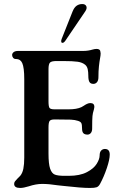

<svg xmlns="http://www.w3.org/2000/svg" viewBox="-20 -920 573 950"><path d="M50 -10Q50 -17 54 -22.5Q58 -28 66 -36Q73 -42 80 -50Q91 -63 95.5 -85Q100 -107 100 -140V-528Q100 -586 90 -608Q81 -628 60 -628H58Q50 -628 45 -634Q40 -640 40 -648Q40 -656 47.5 -662Q55 -668 70 -668H393Q416 -668 439 -675Q443 -676 447.5 -677Q452 -678 457 -678Q473 -678 476 -668Q478 -660 478 -656Q478 -646 475 -631Q472 -615 469.5 -591.5Q467 -568 467 -538Q467 -522 460 -513.5Q453 -505 442 -505Q428 -505 422.5 -514.5Q417 -524 417 -545Q417 -564 414 -577.5Q411 -591 402 -599Q388 -611 364.5 -614.5Q341 -618 291 -618H260Q235 -618 227.5 -610.5Q220 -603 220 -578V-419Q220 -393 225 -386Q230 -379 250 -379H319Q360 -379 383 -390L395 -397Q402 -402 410.5 -406Q419 -410 427 -410Q447 -410 447 -391L445 -380L444 -376Q439 -361 437.5 -345.5Q436 -330 436 -284Q436 -270 429.5 -262Q423 -254 413 -254Q399 -254 392.5 -261Q386 -268 386 -284Q386 -303 382.5 -310.5Q379 -318 366 -322Q351 -327 330.5 -328Q310 -329 250 -329Q231 -329 225.5 -321.5Q220 -314 220 -289V-160Q220 -109 228 -85.5Q236 -62 251.5 -56Q267 -50 300 -50H320Q375 -50 409.5 -68Q444 -86 458.5 -109.5Q473 -133 473 -151Q473 -167 480.5 -175Q488 -183 499 -183Q523 -183 523 -155Q523 -131 508.5 -88Q494 -45 475 -10Q468 3 458 6.5Q448 10 425 10Q382 10 295 0L267 -3Q222 -10 189 -10Q158 -10 122 2Q96 10 80 10Q50 10 50 -10ZM285 -727 339 -863Q347 -883 359 -891.5Q371 -900 387 -900Q402 -900 407 -889.5Q412 -879 402 -864L303 -718Q296 -708 289 -708Q284 -708 283 -713.5Q282 -719 285 -727Z"/></svg>

Font: Raigarh
Style: Regular
Weight: 400
Designer: jaikishan Patel
Foundry: MagicType
Version: Version 1.000;FEAKit 1.0